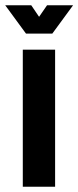

<svg xmlns="http://www.w3.org/2000/svg" viewBox="-77 -711 298 731"><path d="M9.8 0V-522H132.8V0ZM-57.1 -690.9H42L71.8 -647L102.1 -690.9H201.2L122.1 -583H22Z"/></svg>

Font: Quaderni
Style: Regular
Weight: 400
Designer: Romain Laurent, Daphné Lejeune, Alexandre D’Hubert
Foundry: ESAD Valence
Version: Version 1.000;FEAKit 1.0